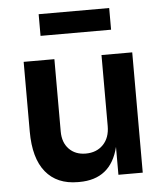

<svg xmlns="http://www.w3.org/2000/svg" viewBox="-54 -800 747 865"><g transform="rotate(-5 319.5 -367.5)"><path d="M67 -229V-544H206V-217Q206 -167 234.5 -137.5Q263 -108 310 -108Q359 -108 389 -139Q419 -170 419 -223V-544H558V0H448V-126Q413 17 270 17H264Q169 17 118 -45.5Q67 -108 67 -229ZM153 -752H472V-654H153Z"/></g></svg>

Font: Sora-SIA SemiBold
Style: Regular
Weight: 600
Designer: Jonathan Barnbrook, Julián Moncada
Foundry: Barnbrook Fonts
Version: Version 2.000